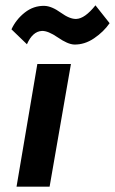

<svg xmlns="http://www.w3.org/2000/svg" viewBox="-20 -700 431 720"><path d="M23 -590Q40 -627 73 -653Q106 -679 147 -678Q174 -677 208 -652.5Q242 -628 266 -629Q298 -630 338 -680L391 -613Q369 -581 333 -556.5Q297 -532 258 -533Q234 -534 197 -559.5Q160 -585 137 -584Q102 -582 81 -534ZM120 -460H246L166 0H42Z"/></svg>

Font: Jost* 600 Semi
Style: Italic
Weight: 600
Italic angle: -10°
Version: Version 3.500